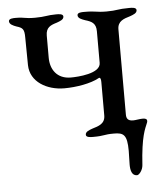

<svg xmlns="http://www.w3.org/2000/svg" viewBox="-44 -443 537 622"><g transform="rotate(-5 224.0 -132.0)"><path d="M30 -375C50 -369 55 -364 55 -337L56 -247C57 -192 111 -162 167 -162C206 -162 253 -170 280 -185C281 -186 282 -186 283 -186C286 -186 288 -181 288 -172V-63C288 -36 266 -30 246 -24C235 -20 223 -16 223 -6C223 3 238 3 246 3C285 3 279 -2 314 -2C345 -2 357 5 357 58C357 72 356 88 356 103C356 121 360 139 377 139C384 139 396 124 397 108C403 14 416 -8 424 -28C425 -30 425 -32 425 -34C425 -40 419 -42 411 -42C401 -42 388 -39 380 -39C363 -39 358 -47 358 -60V-337C358 -364 379 -370 399 -376C410 -380 422 -384 422 -394C422 -403 408 -403 399 -403C360 -403 360 -398 325 -398C290 -398 292 -403 253 -403C244 -403 230 -403 230 -394C230 -384 242 -380 253 -376C273 -370 288 -364 288 -337V-234C288 -199 213 -195 191 -195C146 -195 125 -227 125 -265V-337C125 -364 141 -370 161 -376C172 -380 184 -384 184 -394C184 -403 170 -403 161 -403C131 -403 127 -398 92 -398C57 -398 60 -403 30 -403C22 -403 7 -403 7 -394C7 -384 19 -379 30 -375Z"/></g></svg>

Font: EB Garamond
Style: Regular
Weight: 400
Designer: Georg Duffner and Octavio Pardo
Foundry: Georg Duffner
Version: Version 1.000;PS 001.000;hotconv 1.0.88;makeotf.lib2.5.64775